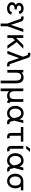

<svg xmlns="http://www.w3.org/2000/svg" viewBox="2545 -3318 988 6118"><g transform="rotate(90 3039.0 -259.0)"><path d="M248 -301.8Q265.6 -301.8 272.7 -301.8Q279.8 -301.8 279.8 -301.8V-230Q279.8 -230 272.9 -230Q266.1 -230 248 -230Q212.9 -230 188 -219.2Q163.1 -208.5 149.7 -189.9Q136.2 -171.4 136.2 -147.9Q136.2 -124.5 149.7 -106.7Q163.1 -88.9 188 -78.6Q212.9 -68.4 248 -68.4Q283.2 -68.4 307.6 -78.1Q332 -87.9 345.5 -105.2Q358.9 -122.6 361.8 -146L445.8 -123Q439 -80.6 412.8 -51Q386.7 -21.5 344.7 -5.9Q302.7 9.8 248 9.8Q189.9 9.8 144.8 -10.5Q99.6 -30.8 74.2 -65.2Q48.8 -99.6 48.8 -141.6Q48.8 -168 58.1 -191.7Q67.4 -215.3 87.2 -234.9Q106.9 -254.4 137.2 -268.1Q113.3 -280.8 98.1 -297.9Q83 -314.9 76.2 -335.4Q69.3 -356 69.3 -377.9Q69.3 -416.5 92 -448.2Q114.7 -480 155.3 -498.8Q195.8 -517.6 248 -517.6Q300.8 -517.6 338.6 -499.5Q376.5 -481.4 398.7 -451.4Q420.9 -421.4 425.8 -384.8L341.8 -361.8Q341.8 -381.8 330.6 -399.7Q319.3 -417.5 298.6 -428.5Q277.8 -439.5 248 -439.5Q218.8 -439.5 198.5 -430.9Q178.2 -422.4 167.7 -407.2Q157.2 -392.1 157.2 -372.1Q157.2 -352.1 167.7 -336.2Q178.2 -320.3 198.5 -311Q218.8 -301.8 248 -301.8Z M817.9 0 998.5 -507.8H904.8L773.9 -109.4L669.9 -426.8Q660.6 -457 644 -477.1Q627.4 -497.1 602.1 -507.3Q576.7 -517.6 540.5 -517.6Q528.8 -517.6 515.9 -514.2Q502.9 -510.7 494.6 -505.9L515.1 -431.6Q519.5 -434.1 527.1 -436.8Q534.7 -439.5 540.5 -439.5Q553.7 -439.5 562 -435.5Q570.3 -431.6 575.9 -424.1Q581.5 -416.5 585 -405.3L730 0V214.8H817.9Z M1236.3 -274.4 1431.2 0H1532.7L1289.6 -342.8ZM1189 -166 1530.8 -507.8Q1520 -507.8 1505.1 -507.8Q1490.2 -507.8 1474.1 -507.8Q1458 -507.8 1443.4 -507.8Q1428.7 -507.8 1417.5 -507.8L1189 -279.3V-507.8H1101.1V0H1189Z M1874 -507.8 2018.1 -92.8Q2021 -85 2026.6 -79.3Q2032.2 -73.7 2040.3 -71Q2048.3 -68.4 2059.1 -68.4Q2064.9 -68.4 2072.5 -70.1Q2080.1 -71.8 2084.5 -74.2L2105 0Q2099.6 2.9 2091.8 5.1Q2084 7.3 2075.4 8.5Q2066.9 9.8 2059.1 9.8Q2027.3 9.8 2002.9 2.7Q1978.5 -4.4 1961.9 -20Q1945.3 -35.6 1936 -61L1831.5 -377.4L1694.8 0H1601.1L1787.1 -496.1L1741.2 -630.9Q1738.3 -639.2 1732.7 -644.5Q1727.1 -649.9 1719 -652.6Q1710.9 -655.3 1700.2 -655.3Q1694.3 -655.3 1686.8 -653.1Q1679.2 -650.9 1674.8 -648.4L1654.3 -722.7Q1659.7 -726.1 1667.5 -728.3Q1675.3 -730.5 1683.8 -731.9Q1692.4 -733.4 1700.2 -733.4Q1731.9 -733.4 1756.3 -726.3Q1780.8 -719.2 1797.4 -703.6Q1814 -688 1823.2 -662.6Z M2547.4 214.8H2635.3V-279.3Q2635.3 -396.5 2587.6 -457Q2540 -517.6 2440.9 -517.6Q2410.6 -517.6 2383.8 -509Q2356.9 -500.5 2333.7 -485.4Q2310.5 -470.2 2289.6 -449.2V-507.8H2207.5V0H2295.4V-279.3Q2295.4 -333 2308.6 -368.4Q2321.8 -403.8 2349.6 -421.6Q2377.4 -439.5 2421.4 -439.5Q2465.3 -439.5 2493.2 -421.6Q2521 -403.8 2534.2 -368.4Q2547.4 -333 2547.4 -279.3Z M3249.5 9.8Q3214.4 6.3 3189.5 -7.6Q3164.6 -21.5 3151.4 -47.4Q3138.2 -73.2 3138.2 -110.8V-139.6L3226.1 -228.5V-110.8Q3226.1 -88.9 3237.1 -78.1Q3248 -67.4 3270 -67.4ZM3138.2 -507.8H3226.1V-228.5Q3226.1 -111.3 3178.5 -50.8Q3130.9 9.8 3031.7 9.8Q3001.5 9.8 2976.1 2.7Q2950.7 -4.4 2929 -18.3Q2907.2 -32.2 2886.2 -52.7V214.8H2798.3V-507.8H2886.2V-228.5Q2886.2 -175.3 2899.4 -139.6Q2912.6 -104 2940.4 -86.2Q2968.3 -68.4 3012.2 -68.4Q3056.2 -68.4 3084 -86.2Q3111.8 -104 3125 -139.6Q3138.2 -175.3 3138.2 -228.5Z M3586.4 -439.5Q3625.5 -439.5 3652.1 -420.4Q3678.7 -401.4 3696 -369.1Q3713.4 -336.9 3724.4 -296.6Q3735.4 -256.3 3743.2 -213.9Q3751 -171.4 3758.3 -131.6Q3765.6 -91.8 3775.4 -61Q3784.2 -34.7 3800.8 -19Q3817.4 -3.4 3842 3.2Q3866.7 9.8 3898.4 9.8Q3910.2 9.8 3923.3 6.3Q3936.5 2.9 3944.3 -2L3923.8 -76.2Q3919.4 -73.7 3911.9 -71Q3904.3 -68.4 3898.4 -68.4Q3882.3 -68.4 3872.1 -74Q3861.8 -79.6 3857.4 -92.8Q3844.2 -133.3 3835 -180.4Q3825.7 -227.5 3815.7 -275.1Q3805.7 -322.8 3790 -366.2Q3774.4 -409.7 3749.3 -443.8Q3724.1 -478 3684.6 -497.8Q3645 -517.6 3586.4 -517.6Q3518.1 -517.6 3465.3 -483.4Q3412.6 -449.2 3382.8 -389.6Q3353 -330.1 3353 -253.9Q3353 -177.7 3382.8 -118.2Q3412.6 -58.6 3465.3 -24.4Q3518.1 9.8 3586.4 9.8Q3658.2 9.8 3703.6 -21Q3749 -51.8 3778.8 -110.8Q3808.6 -169.9 3833.5 -253.9L3901.9 -507.8H3814L3748.5 -253.9Q3748.5 -211.9 3734.6 -177.7Q3720.7 -143.6 3697.3 -119.1Q3673.8 -94.7 3645 -81.5Q3616.2 -68.4 3586.4 -68.4Q3542.5 -68.4 3509.8 -91.3Q3477.1 -114.3 3459 -156Q3440.9 -197.8 3440.9 -253.9Q3440.9 -310.1 3459 -351.8Q3477.1 -393.6 3509.8 -416.5Q3542.5 -439.5 3586.4 -439.5Z M4374 -76.2Q4369.6 -73.7 4362.1 -71Q4354.5 -68.4 4348.6 -68.4Q4337.9 -68.4 4329.6 -71Q4321.3 -73.7 4315.7 -79.3Q4310.1 -85 4307.4 -93.3Q4304.7 -101.6 4304.7 -112.3V-214.8V-282.2V-483.4H4216.8V-282.2V-214.8V-112.3Q4216.8 -81.1 4225.6 -58.1Q4234.4 -35.2 4251.5 -20Q4268.6 -4.9 4293 2.4Q4317.4 9.8 4348.6 9.8Q4360.4 9.8 4373.5 6.3Q4386.7 2.9 4394.5 -2ZM4494.1 -429.7V-507.8H4027.3V-429.7Z M4788.1 -76.2Q4783.7 -73.7 4776.1 -71Q4768.6 -68.4 4762.7 -68.4Q4752 -68.4 4743.7 -71Q4735.4 -73.7 4729.7 -79.3Q4724.1 -85 4721.4 -93.3Q4718.8 -101.6 4718.8 -112.3V-214.8V-282.2V-507.8H4630.9V-282.2V-214.8V-112.3Q4630.9 -81.1 4639.6 -58.1Q4648.4 -35.2 4665.5 -20Q4682.6 -4.9 4707 2.4Q4731.4 9.8 4762.7 9.8Q4774.4 9.8 4787.6 6.3Q4800.8 2.9 4808.6 -2ZM4712.9 -597.7H4626L4712.9 -722.7H4823.2Z M5093.3 -439.5Q5132.3 -439.5 5158.9 -420.4Q5185.5 -401.4 5202.9 -369.1Q5220.2 -336.9 5231.2 -296.6Q5242.2 -256.3 5250 -213.9Q5257.8 -171.4 5265.1 -131.6Q5272.5 -91.8 5282.2 -61Q5291 -34.7 5307.6 -19Q5324.2 -3.4 5348.9 3.2Q5373.5 9.8 5405.3 9.8Q5417 9.8 5430.2 6.3Q5443.4 2.9 5451.2 -2L5430.7 -76.2Q5426.3 -73.7 5418.7 -71Q5411.1 -68.4 5405.3 -68.4Q5389.2 -68.4 5378.9 -74Q5368.7 -79.6 5364.3 -92.8Q5351.1 -133.3 5341.8 -180.4Q5332.5 -227.5 5322.5 -275.1Q5312.5 -322.8 5296.9 -366.2Q5281.2 -409.7 5256.1 -443.8Q5231 -478 5191.4 -497.8Q5151.9 -517.6 5093.3 -517.6Q5024.9 -517.6 4972.2 -483.4Q4919.4 -449.2 4889.6 -389.6Q4859.9 -330.1 4859.9 -253.9Q4859.9 -177.7 4889.6 -118.2Q4919.4 -58.6 4972.2 -24.4Q5024.9 9.8 5093.3 9.8Q5165 9.8 5210.4 -21Q5255.9 -51.8 5285.6 -110.8Q5315.4 -169.9 5340.3 -253.9L5408.7 -507.8H5320.8L5255.4 -253.9Q5255.4 -211.9 5241.5 -177.7Q5227.5 -143.6 5204.1 -119.1Q5180.7 -94.7 5151.9 -81.5Q5123 -68.4 5093.3 -68.4Q5049.3 -68.4 5016.6 -91.3Q4983.9 -114.3 4965.8 -156Q4947.8 -197.8 4947.8 -253.9Q4947.8 -310.1 4965.8 -351.8Q4983.9 -393.6 5016.6 -416.5Q5049.3 -439.5 5093.3 -439.5Z M6043.9 -507.8H5748V-429.7H6043.9ZM5602.5 -253.9Q5602.5 -310.1 5620.6 -349.4Q5638.7 -388.7 5671.4 -409.2Q5704.1 -429.7 5748 -429.7Q5792 -429.7 5824.7 -409.2Q5857.4 -388.7 5875.5 -349.4Q5893.6 -310.1 5893.6 -253.9Q5893.6 -197.8 5875.5 -156Q5857.4 -114.3 5824.7 -91.3Q5792 -68.4 5748 -68.4Q5704.1 -68.4 5671.4 -91.3Q5638.7 -114.3 5620.6 -156Q5602.5 -197.8 5602.5 -253.9ZM5514.6 -253.9Q5514.6 -177.7 5544.4 -118.2Q5574.2 -58.6 5627 -24.4Q5679.7 9.8 5748 9.8Q5816.9 9.8 5869.4 -24.4Q5921.9 -58.6 5951.7 -118.2Q5981.4 -177.7 5981.4 -253.9Q5981.4 -330.1 5951.7 -387.2Q5921.9 -444.3 5869.4 -476.1Q5816.9 -507.8 5748 -507.8Q5679.7 -507.8 5627 -476.1Q5574.2 -444.3 5544.4 -387.2Q5514.6 -330.1 5514.6 -253.9Z"/></g></svg>

Font: Giphurs
Style: Regular
Weight: 400
Version: Version 2.010